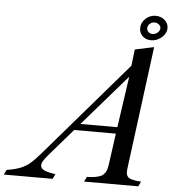

<svg xmlns="http://www.w3.org/2000/svg" viewBox="-207 -1029 1017 1087"><g transform="rotate(5 301.5 -485.0)"><path d="M532.2 -770 640.1 -793 548.8 -91.8Q547.9 -85.9 547.9 -75.2Q548.3 -49.8 566.4 -40.3Q584.5 -30.8 632.8 -27.8L619.1 0H311L325.2 -27.8Q384.8 -28.8 410.2 -44.4Q435.5 -60.1 441.9 -105L466.8 -286.1H230L101.1 -137.2Q77.1 -109.4 69.1 -95.7Q61 -82 61 -68.8Q62 -53.2 81.8 -43.5Q101.6 -33.7 146 -27.8L132.8 0H-145L-130.9 -27.8Q-83 -35.2 -52.5 -47.6Q-22 -60.1 0.7 -79.6Q23.4 -99.1 58.1 -139.2L521 -676.8ZM472.2 -323.2 514.2 -613.8 262.2 -323.2ZM633.8 -970.2Q664.1 -970.2 685.1 -951.9Q706.1 -933.6 706.1 -907.2Q706.1 -877 679.7 -853.5Q653.3 -830.1 619.1 -830.1Q589.8 -830.1 570.8 -847.9Q551.8 -865.7 551.8 -893.1Q551.8 -923.8 575.9 -947Q600.1 -970.2 633.8 -970.2ZM630.9 -932.1Q615.2 -932.1 603.5 -921.6Q591.8 -911.1 591.8 -897Q591.8 -883.8 601.1 -875Q610.4 -866.2 624 -866.2Q640.1 -866.2 653.1 -877.4Q666 -888.7 666 -902.8Q666 -914.6 655.3 -923.3Q644.5 -932.1 630.9 -932.1Z"/></g></svg>

Font: Libre Caslon Text
Style: Italic
Weight: 400
Italic angle: -25°
Designer: Pablo Impallari, Rodrigo Fuenzalida
Foundry: Pablo Impallari, Rodrigo Fuenzalida
Version: Version 1.002